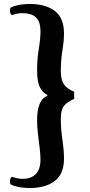

<svg xmlns="http://www.w3.org/2000/svg" viewBox="-20 -766 451 963"><path d="M130 177Q94 177 69 171Q44 165 34 159Q31 157 30 148Q29 139 32 130.5Q35 122 40 121Q53 125 66 128Q79 131 94 131Q136 131 159.5 107Q183 83 183 35Q183 10 179 -23.5Q175 -57 170.5 -93Q166 -129 166 -162Q166 -219 180.5 -248.5Q195 -278 217 -285V-291Q197 -298 181.5 -325.5Q166 -353 166 -416Q166 -469 174.5 -520.5Q183 -572 183 -608Q183 -659 159.5 -679.5Q136 -700 94 -700Q79 -700 66 -697.5Q53 -695 40 -690Q35 -692 32 -700Q29 -708 30 -717Q31 -726 34 -728Q44 -734 69 -740Q94 -746 130 -746Q209 -746 255 -711Q301 -676 301 -598Q301 -562 293 -513Q285 -464 285 -408Q285 -367 300 -344Q315 -321 352 -306V-270Q317 -255 301 -235Q285 -215 285 -172Q285 -119 293 -65Q301 -11 301 30Q301 106 255 141.5Q209 177 130 177Z"/></svg>

Font: Arima SemiBold
Style: Regular
Weight: 600
Designer: Joana Correia and Natanael Gama
Foundry: NDISCOVER
Version: Version 1.101;gftools[0.9.23]